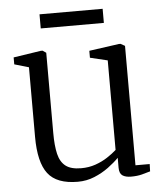

<svg xmlns="http://www.w3.org/2000/svg" viewBox="-51 -744 685 800"><g transform="rotate(-5 291.0 -343.5)"><path d="M465.5 8.5Q442.5 8.5 429.5 -0.2Q416.5 -9 416.5 -33V-74.5Q398.5 -56 371.8 -36.2Q345 -16.5 312.2 -3Q279.5 10.5 242.5 10.5Q154.5 10.5 117.8 -37.2Q81 -85 81 -191.5V-482.5L21 -500V-529L136 -546.5H143.5L158 -536.5V-200.5Q158 -148 166.2 -113.2Q174.5 -78.5 196.8 -61.5Q219 -44.5 261.5 -44.5Q293.5 -44.5 321.5 -54.2Q349.5 -64 372 -78.8Q394.5 -93.5 410.5 -108V-482.5L337.5 -500V-529L462.5 -546.5H469.5L487.5 -536.5V-37H547L546 -6.5Q530 -1.5 510.5 3.5Q491 8.5 465.5 8.5ZM408 -698.5V-639.5H144V-698.5Z"/></g></svg>

Font: Merriweather 60pt Light
Style: Regular
Weight: 300
Version: Version 2.100